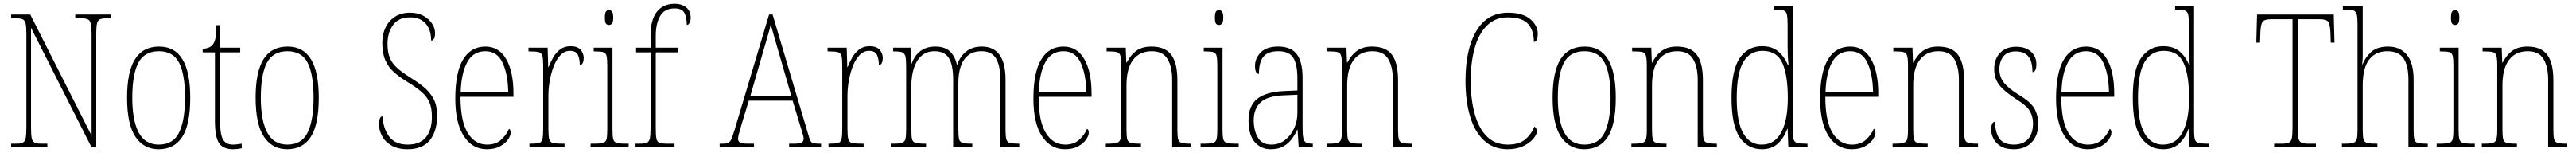

<svg xmlns="http://www.w3.org/2000/svg" viewBox="-20 -792 13865 822"><path d="M40 0V-20H66Q91 -20 103 -26Q115 -32 118.5 -51Q122 -70 122 -108V-606Q122 -645 118.5 -663.5Q115 -682 103 -688Q91 -694 66 -694H40V-714H143L473 -63V-606Q473 -645 469 -663.5Q465 -682 453.5 -688Q442 -694 417 -694H385V-714H578V-694H554Q529 -694 517 -688Q505 -682 501.5 -663.5Q498 -645 498 -606V0H473L147 -643V-108Q147 -70 150.5 -51Q154 -32 166 -26Q178 -20 203 -20H235V0Z M834 10Q754 10 709 -57Q664 -124 664 -267Q664 -406 706.5 -474Q749 -542 837 -542Q1004 -542 1004 -267Q1004 -123 961 -56.5Q918 10 834 10ZM835 -15Q913 -15 944.5 -81Q976 -147 976 -267Q976 -393 944 -455Q912 -517 836 -517Q757 -517 724.5 -454.5Q692 -392 692 -267Q692 -145 726.5 -80Q761 -15 835 -15Z M1235 10Q1181 10 1159 -23Q1137 -56 1137 -141V-511H1071V-530Q1109 -532 1125 -552Q1137 -567 1140.5 -592.5Q1144 -618 1145 -657H1165V-536H1273V-511H1165V-138Q1165 -66 1181.5 -40.5Q1198 -15 1233 -15Q1246 -15 1256.5 -16.5Q1267 -18 1281 -20V5Q1256 10 1235 10Z M1526 10Q1446 10 1401 -57Q1356 -124 1356 -267Q1356 -406 1398.5 -474Q1441 -542 1529 -542Q1696 -542 1696 -267Q1696 -123 1653 -56.5Q1610 10 1526 10ZM1527 -15Q1605 -15 1636.5 -81Q1668 -147 1668 -267Q1668 -393 1636 -455Q1604 -517 1528 -517Q1449 -517 1416.5 -454.5Q1384 -392 1384 -267Q1384 -145 1418.5 -80Q1453 -15 1527 -15Z M2175 10Q2121 10 2086.5 -10.5Q2052 -31 2036 -62.5Q2020 -94 2020 -125Q2020 -138 2024 -152.5Q2028 -167 2040 -167Q2042 -103 2074.5 -59Q2107 -15 2175 -15Q2240 -15 2272.5 -54Q2305 -93 2305 -165Q2305 -212 2291.5 -243Q2278 -274 2248 -299.5Q2218 -325 2170 -354Q2129 -379 2099.5 -405.5Q2070 -432 2054 -469.5Q2038 -507 2038 -563Q2038 -608 2055.5 -644.5Q2073 -681 2106.5 -702.5Q2140 -724 2187 -724Q2229 -724 2259 -707.5Q2289 -691 2305.5 -666Q2322 -641 2322 -614Q2322 -593 2316 -583.5Q2310 -574 2301 -574Q2301 -632 2271.5 -665.5Q2242 -699 2187 -699Q2126 -699 2096 -658Q2066 -617 2066 -556Q2066 -510 2079 -480Q2092 -450 2118.5 -426.5Q2145 -403 2185 -378Q2224 -354 2257.5 -327.5Q2291 -301 2312 -264.5Q2333 -228 2333 -171Q2333 -86 2293.5 -38Q2254 10 2175 10Z M2601 10Q2523 10 2477 -60.5Q2431 -131 2431 -262Q2431 -403 2473 -472.5Q2515 -542 2593 -542Q2666 -542 2705 -474.5Q2744 -407 2744 -291V-272H2459Q2459 -142 2497.5 -78.5Q2536 -15 2602 -15Q2649 -15 2677.5 -41Q2706 -67 2720 -100Q2729 -95 2729 -79Q2729 -63 2714.5 -42Q2700 -21 2671.5 -5.5Q2643 10 2601 10ZM2716 -297Q2714 -395 2685 -456Q2656 -517 2593 -517Q2527 -517 2495 -457.5Q2463 -398 2460 -297Z M2830 0V-20H2837Q2868 -20 2882 -24Q2896 -28 2900 -44.5Q2904 -61 2904 -97V-441Q2904 -476 2900 -492Q2896 -508 2880.5 -512Q2865 -516 2832 -516H2825V-536H2928L2931 -432H2933Q2943 -457 2957.5 -483Q2972 -509 2995 -526.5Q3018 -544 3052 -544Q3087 -544 3104.5 -525.5Q3122 -507 3122 -481Q3122 -465 3117 -454Q3112 -443 3101 -443Q3101 -475 3091 -497Q3081 -519 3048 -519Q3020 -519 2998.5 -497.5Q2977 -476 2962.5 -440.5Q2948 -405 2940 -362Q2932 -319 2932 -277V-97Q2932 -61 2936.5 -44.5Q2941 -28 2955.5 -24Q2970 -20 3001 -20H3019V0Z M3258 -658Q3247 -658 3241.5 -666Q3236 -674 3236 -698Q3236 -721 3241.5 -729.5Q3247 -738 3258 -738Q3268 -738 3274.5 -729.5Q3281 -721 3281 -698Q3281 -674 3274.5 -666Q3268 -658 3258 -658ZM3159 0V-20H3179Q3211 -20 3226 -24.5Q3241 -29 3245 -44.5Q3249 -60 3249 -95V-437Q3249 -473 3245.5 -490Q3242 -507 3228.5 -511.5Q3215 -516 3185 -516H3176V-536H3277V-95Q3277 -60 3281 -44.5Q3285 -29 3299.5 -24.5Q3314 -20 3346 -20H3364V0Z M3401 0V-20H3422Q3449 -20 3461.5 -25Q3474 -30 3478 -47.5Q3482 -65 3482 -102V-511H3404V-536H3482V-601Q3482 -686 3516 -729Q3550 -772 3612 -772Q3651 -772 3674.5 -752Q3698 -732 3698 -697Q3698 -679 3691.5 -668.5Q3685 -658 3677 -658Q3677 -699 3664 -723Q3651 -747 3611 -747Q3557 -747 3533.5 -706Q3510 -665 3510 -600V-536H3630V-511H3510V-102Q3510 -65 3513.5 -47.5Q3517 -30 3529.5 -25Q3542 -20 3569 -20H3611V0Z M3854 0V-20H3872Q3890 -20 3900.5 -25Q3911 -30 3917.5 -45.5Q3924 -61 3934 -93L4120 -714H4139L4334 -59Q4341 -33 4350.5 -26.5Q4360 -20 4388 -20H4400V0H4228V-20H4253Q4287 -20 4296.5 -26.5Q4306 -33 4306 -48Q4306 -58 4298.5 -81.5Q4291 -105 4286 -122L4247 -251H4011L3975 -134Q3972 -122 3966.5 -104.5Q3961 -87 3957 -71Q3953 -55 3953 -47Q3953 -33 3963 -26.5Q3973 -20 4007 -20H4039V0ZM4019 -276H4240L4176 -497Q4161 -549 4148.5 -591.5Q4136 -634 4129 -661Q4124 -636 4111 -593.5Q4098 -551 4087 -511Z M4440 0V-20H4447Q4478 -20 4492 -24Q4506 -28 4510 -44.5Q4514 -61 4514 -97V-441Q4514 -476 4510 -492Q4506 -508 4490.5 -512Q4475 -516 4442 -516H4435V-536H4538L4541 -432H4543Q4553 -457 4567.5 -483Q4582 -509 4605 -526.5Q4628 -544 4662 -544Q4697 -544 4714.5 -525.5Q4732 -507 4732 -481Q4732 -465 4727 -454Q4722 -443 4711 -443Q4711 -475 4701 -497Q4691 -519 4658 -519Q4630 -519 4608.5 -497.5Q4587 -476 4572.5 -440.5Q4558 -405 4550 -362Q4542 -319 4542 -277V-97Q4542 -61 4546.5 -44.5Q4551 -28 4565.5 -24Q4580 -20 4611 -20H4629V0Z M4775 0V-20H4788Q4821 -20 4835.5 -24.5Q4850 -29 4854 -45Q4858 -61 4858 -97V-435Q4858 -472 4854 -489Q4850 -506 4837 -511Q4824 -516 4794 -516H4788V-536H4882L4885 -449H4887Q4921 -542 5015 -542Q5066 -542 5093.5 -516Q5121 -490 5131 -445H5133Q5149 -491 5182.5 -516.5Q5216 -542 5265 -542Q5393 -542 5393 -363V-92Q5393 -58 5397.5 -43Q5402 -28 5416.5 -24Q5431 -20 5463 -20H5467V0H5365V-364Q5365 -438 5342 -477.5Q5319 -517 5264 -517Q5218 -517 5190.5 -494Q5163 -471 5151 -433Q5139 -395 5139 -348V-95Q5139 -60 5143 -44.5Q5147 -29 5161.5 -24.5Q5176 -20 5207 -20H5214V0H5111V-364Q5111 -443 5088 -480Q5065 -517 5011 -517Q4967 -517 4939.5 -491.5Q4912 -466 4899 -424Q4886 -382 4886 -333V-97Q4886 -61 4889.5 -45Q4893 -29 4908.5 -24.5Q4924 -20 4958 -20H4965V0Z M5713 10Q5635 10 5589 -60.5Q5543 -131 5543 -262Q5543 -403 5585 -472.5Q5627 -542 5705 -542Q5778 -542 5817 -474.5Q5856 -407 5856 -291V-272H5571Q5571 -142 5609.5 -78.5Q5648 -15 5714 -15Q5761 -15 5789.5 -41Q5818 -67 5832 -100Q5841 -95 5841 -79Q5841 -63 5826.5 -42Q5812 -21 5783.5 -5.5Q5755 10 5713 10ZM5828 -297Q5826 -395 5797 -456Q5768 -517 5705 -517Q5639 -517 5607 -457.5Q5575 -398 5572 -297Z M5933 0V-20H5946Q5978 -20 5992.5 -24.5Q6007 -29 6011.5 -44.5Q6016 -60 6016 -95V-441Q6016 -476 6011.5 -492Q6007 -508 5993 -512Q5979 -516 5949 -516H5937V-536H6040L6043 -456H6045Q6067 -498 6098 -520Q6129 -542 6178 -542Q6252 -542 6285 -498Q6318 -454 6318 -361V-95Q6318 -60 6322 -44.5Q6326 -29 6340.5 -24.5Q6355 -20 6386 -20H6393V0H6290V-364Q6290 -433 6265 -475Q6240 -517 6180 -517Q6115 -517 6079.5 -470.5Q6044 -424 6044 -333V-95Q6044 -60 6048 -44.5Q6052 -29 6066.5 -24.5Q6081 -20 6113 -20H6122V0Z M6542 -658Q6531 -658 6525.5 -666Q6520 -674 6520 -698Q6520 -721 6525.5 -729.5Q6531 -738 6542 -738Q6552 -738 6558.5 -729.5Q6565 -721 6565 -698Q6565 -674 6558.5 -666Q6552 -658 6542 -658ZM6443 0V-20H6463Q6495 -20 6510 -24.5Q6525 -29 6529 -44.5Q6533 -60 6533 -95V-437Q6533 -473 6529.5 -490Q6526 -507 6512.5 -511.5Q6499 -516 6469 -516H6460V-536H6561V-95Q6561 -60 6565 -44.5Q6569 -29 6583.5 -24.5Q6598 -20 6630 -20H6648V0Z M6821 10Q6768 10 6734.5 -28.5Q6701 -67 6701 -146Q6701 -224 6748.5 -261.5Q6796 -299 6895 -303L6964 -306V-371Q6964 -446 6942 -481.5Q6920 -517 6861 -517Q6805 -517 6781 -487.5Q6757 -458 6757 -395Q6736 -395 6736 -439Q6736 -479 6766.5 -510.5Q6797 -542 6861 -542Q6929 -542 6960.5 -501.5Q6992 -461 6992 -372V-105Q6992 -68 6996 -50Q7000 -32 7011 -26Q7022 -20 7043 -20H7047V0H6971L6965 -95H6963Q6951 -68 6933 -44Q6915 -20 6888 -5Q6861 10 6821 10ZM6824 -15Q6865 -15 6896.5 -39Q6928 -63 6946 -101.5Q6964 -140 6964 -185V-283L6894 -280Q6803 -277 6766 -242Q6729 -207 6729 -146Q6729 -90 6751.5 -52.5Q6774 -15 6824 -15Z M7121 0V-20H7134Q7166 -20 7180.5 -24.5Q7195 -29 7199.5 -44.5Q7204 -60 7204 -95V-441Q7204 -476 7199.5 -492Q7195 -508 7181 -512Q7167 -516 7137 -516H7125V-536H7228L7231 -456H7233Q7255 -498 7286 -520Q7317 -542 7366 -542Q7440 -542 7473 -498Q7506 -454 7506 -361V-95Q7506 -60 7510 -44.5Q7514 -29 7528.5 -24.5Q7543 -20 7574 -20H7581V0H7478V-364Q7478 -433 7453 -475Q7428 -517 7368 -517Q7303 -517 7267.5 -470.5Q7232 -424 7232 -333V-95Q7232 -60 7236 -44.5Q7240 -29 7254.5 -24.5Q7269 -20 7301 -20H7310V0Z M8096 10Q8021 10 7970.5 -35.5Q7920 -81 7894.5 -164Q7869 -247 7869 -358Q7869 -528 7927.5 -626Q7986 -724 8098 -724Q8177 -724 8217.5 -689.5Q8258 -655 8258 -611Q8258 -567 8237 -567Q8237 -629 8205.5 -664Q8174 -699 8096 -699Q8029 -699 7984.5 -655Q7940 -611 7918.5 -534Q7897 -457 7897 -358Q7897 -258 7918.5 -180.5Q7940 -103 7984 -59Q8028 -15 8096 -15Q8157 -15 8190 -42.5Q8223 -70 8240 -112Q8253 -104 8253 -85Q8253 -69 8234 -46.5Q8215 -24 8180 -7Q8145 10 8096 10Z M8508 10Q8428 10 8383 -57Q8338 -124 8338 -267Q8338 -406 8380.5 -474Q8423 -542 8511 -542Q8678 -542 8678 -267Q8678 -123 8635 -56.5Q8592 10 8508 10ZM8509 -15Q8587 -15 8618.5 -81Q8650 -147 8650 -267Q8650 -393 8618 -455Q8586 -517 8510 -517Q8431 -517 8398.5 -454.5Q8366 -392 8366 -267Q8366 -145 8400.5 -80Q8435 -15 8509 -15Z M8762 0V-20H8775Q8807 -20 8821.5 -24.5Q8836 -29 8840.5 -44.5Q8845 -60 8845 -95V-441Q8845 -476 8840.5 -492Q8836 -508 8822 -512Q8808 -516 8778 -516H8766V-536H8869L8872 -456H8874Q8896 -498 8927 -520Q8958 -542 9007 -542Q9081 -542 9114 -498Q9147 -454 9147 -361V-95Q9147 -60 9151 -44.5Q9155 -29 9169.5 -24.5Q9184 -20 9215 -20H9222V0H9119V-364Q9119 -433 9094 -475Q9069 -517 9009 -517Q8944 -517 8908.5 -470.5Q8873 -424 8873 -333V-95Q8873 -60 8877 -44.5Q8881 -29 8895.5 -24.5Q8910 -20 8942 -20H8951V0Z M9465 10Q9389 10 9345 -54Q9301 -118 9301 -267Q9301 -416 9345 -480Q9389 -544 9465 -544Q9519 -544 9552 -516.5Q9585 -489 9604 -444H9608Q9605 -468 9604 -493.5Q9603 -519 9603 -544V-658Q9603 -697 9599 -714Q9595 -731 9582 -735.5Q9569 -740 9540 -740H9529V-760H9631V-88Q9631 -57 9635.5 -42.5Q9640 -28 9654.5 -24Q9669 -20 9699 -20H9710V0H9607L9603 -100H9601Q9583 -50 9550 -20Q9517 10 9465 10ZM9464 -15Q9533 -15 9568.5 -80.5Q9604 -146 9604 -265Q9604 -389 9574.5 -454Q9545 -519 9468 -519Q9400 -519 9364.5 -459Q9329 -399 9329 -265Q9329 -135 9365 -74.5Q9401 -14 9464 -15Z M9948 10Q9870 10 9824 -60.5Q9778 -131 9778 -262Q9778 -403 9820 -472.5Q9862 -542 9940 -542Q10013 -542 10052 -474.5Q10091 -407 10091 -291V-272H9806Q9806 -142 9844.5 -78.5Q9883 -15 9949 -15Q9996 -15 10024.5 -41Q10053 -67 10067 -100Q10076 -95 10076 -79Q10076 -63 10061.5 -42Q10047 -21 10018.5 -5.5Q9990 10 9948 10ZM10063 -297Q10061 -395 10032 -456Q10003 -517 9940 -517Q9874 -517 9842 -457.5Q9810 -398 9807 -297Z M10168 0V-20H10181Q10213 -20 10227.5 -24.5Q10242 -29 10246.5 -44.5Q10251 -60 10251 -95V-441Q10251 -476 10246.5 -492Q10242 -508 10228 -512Q10214 -516 10184 -516H10172V-536H10275L10278 -456H10280Q10302 -498 10333 -520Q10364 -542 10413 -542Q10487 -542 10520 -498Q10553 -454 10553 -361V-95Q10553 -60 10557 -44.5Q10561 -29 10575.5 -24.5Q10590 -20 10621 -20H10628V0H10525V-364Q10525 -433 10500 -475Q10475 -517 10415 -517Q10350 -517 10314.5 -470.5Q10279 -424 10279 -333V-95Q10279 -60 10283 -44.5Q10287 -29 10301.5 -24.5Q10316 -20 10348 -20H10357V0Z M10821 10Q10775 10 10748.5 -7Q10722 -24 10710.5 -48Q10699 -72 10699 -94Q10699 -138 10720 -138Q10720 -80 10743 -47.5Q10766 -15 10821 -15Q10871 -15 10897.5 -45Q10924 -75 10924 -130Q10924 -164 10908 -193.5Q10892 -223 10837 -257Q10791 -287 10764.5 -311.5Q10738 -336 10726.5 -361.5Q10715 -387 10715 -421Q10715 -475 10746.5 -508Q10778 -541 10832 -541Q10885 -541 10913.5 -514Q10942 -487 10942 -449Q10942 -405 10921 -405Q10921 -463 10898.5 -489.5Q10876 -516 10831 -516Q10785 -516 10764 -488.5Q10743 -461 10743 -420Q10743 -377 10769 -346Q10795 -315 10847 -283Q10911 -245 10931.5 -208.5Q10952 -172 10952 -127Q10952 -64 10916.5 -27Q10881 10 10821 10Z M11218 10Q11140 10 11094 -60.5Q11048 -131 11048 -262Q11048 -403 11090 -472.5Q11132 -542 11210 -542Q11283 -542 11322 -474.5Q11361 -407 11361 -291V-272H11076Q11076 -142 11114.5 -78.5Q11153 -15 11219 -15Q11266 -15 11294.5 -41Q11323 -67 11337 -100Q11346 -95 11346 -79Q11346 -63 11331.5 -42Q11317 -21 11288.5 -5.5Q11260 10 11218 10ZM11333 -297Q11331 -395 11302 -456Q11273 -517 11210 -517Q11144 -517 11112 -457.5Q11080 -398 11077 -297Z M11625 10Q11549 10 11505 -54Q11461 -118 11461 -267Q11461 -416 11505 -480Q11549 -544 11625 -544Q11679 -544 11712 -516.5Q11745 -489 11764 -444H11768Q11765 -468 11764 -493.5Q11763 -519 11763 -544V-658Q11763 -697 11759 -714Q11755 -731 11742 -735.5Q11729 -740 11700 -740H11689V-760H11791V-88Q11791 -57 11795.5 -42.5Q11800 -28 11814.5 -24Q11829 -20 11859 -20H11870V0H11767L11763 -100H11761Q11743 -50 11710 -20Q11677 10 11625 10ZM11624 -15Q11693 -15 11728.5 -80.5Q11764 -146 11764 -265Q11764 -389 11734.5 -454Q11705 -519 11628 -519Q11560 -519 11524.5 -459Q11489 -399 11489 -265Q11489 -135 11525 -74.5Q11561 -14 11624 -15Z M12222 0V-20H12265Q12290 -20 12302 -26Q12314 -32 12317.5 -51Q12321 -70 12321 -108V-689H12208Q12169 -689 12159.5 -675Q12150 -661 12148 -620L12146 -563H12126L12130 -714H12543L12547 -563H12527L12525 -620Q12523 -661 12513.5 -675Q12504 -689 12465 -689H12349V-108Q12349 -70 12352.5 -51Q12356 -32 12368 -26Q12380 -20 12405 -20H12447V0Z M12587 0V-20H12601Q12633 -20 12648 -24.5Q12663 -29 12667 -44.5Q12671 -60 12671 -95V-663Q12671 -698 12667 -714Q12663 -730 12650.5 -735Q12638 -740 12611 -740H12592V-760H12699V-491Q12699 -471 12696 -446H12698Q12712 -483 12744 -512.5Q12776 -542 12836 -542Q12900 -542 12936.5 -498Q12973 -454 12973 -363V-94Q12973 -61 12976.5 -45Q12980 -29 12994 -24.5Q13008 -20 13039 -20H13049V0H12945V-363Q12945 -439 12919 -478Q12893 -517 12831 -517Q12769 -517 12734 -472.5Q12699 -428 12699 -333V-95Q12699 -60 12703 -44.5Q12707 -29 12721.5 -24.5Q12736 -20 12768 -20H12778V0Z M13196 -658Q13185 -658 13179.5 -666Q13174 -674 13174 -698Q13174 -721 13179.5 -729.5Q13185 -738 13196 -738Q13206 -738 13212.5 -729.5Q13219 -721 13219 -698Q13219 -674 13212.5 -666Q13206 -658 13196 -658ZM13097 0V-20H13117Q13149 -20 13164 -24.5Q13179 -29 13183 -44.5Q13187 -60 13187 -95V-437Q13187 -473 13183.5 -490Q13180 -507 13166.5 -511.5Q13153 -516 13123 -516H13114V-536H13215V-95Q13215 -60 13219 -44.5Q13223 -29 13237.5 -24.5Q13252 -20 13284 -20H13302V0Z M13340 0V-20H13353Q13385 -20 13399.5 -24.5Q13414 -29 13418.5 -44.5Q13423 -60 13423 -95V-441Q13423 -476 13418.5 -492Q13414 -508 13400 -512Q13386 -516 13356 -516H13344V-536H13447L13450 -456H13452Q13474 -498 13505 -520Q13536 -542 13585 -542Q13659 -542 13692 -498Q13725 -454 13725 -361V-95Q13725 -60 13729 -44.5Q13733 -29 13747.5 -24.5Q13762 -20 13793 -20H13800V0H13697V-364Q13697 -433 13672 -475Q13647 -517 13587 -517Q13522 -517 13486.5 -470.5Q13451 -424 13451 -333V-95Q13451 -60 13455 -44.5Q13459 -29 13473.5 -24.5Q13488 -20 13520 -20H13529V0Z"/></svg>

Font: Noto Serif Armenian Condensed Thin
Style: Regular
Weight: 100
Width: 3
Designer: Monotype Design Team
Foundry: Monotype Imaging Inc.
Version: Version 2.008; ttfautohint (v1.8.4.7-5d5b)